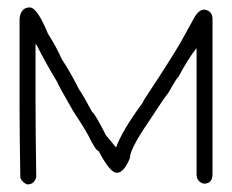

<svg xmlns="http://www.w3.org/2000/svg" viewBox="-20 -500 626 517"><path d="M60.1 -480Q80.1 -480 108.9 -409.7Q132.8 -372.1 146 -341.3Q168.5 -307.6 192.9 -259.3Q204.6 -242.7 228 -198.7Q235.4 -194.8 265.1 -136.2L292.5 -103Q309.1 -148.9 364.7 -224.1Q364.7 -227.5 382.3 -253.4Q423.8 -315.4 464.4 -382.3L505.4 -456.5Q516.6 -474.1 530.8 -474.1Q552.2 -470.7 552.2 -448.7V-30.8Q552.2 -5.4 528.8 -5.4Q509.3 -10.7 509.3 -30.8V-370.6Q484.4 -338.9 460.4 -292.5Q457 -292.5 433.1 -249.5Q425.3 -241.7 378.4 -169.4Q329.6 -98.1 329.6 -73.7Q313.5 -34.7 294.4 -34.7Q276.4 -34.7 245.6 -93.3Q238.3 -93.3 218.3 -134.3Q203.1 -162.1 177.2 -200.7Q134.3 -274.9 134.3 -278.8Q105 -327.1 77.6 -380.4H75.7V-220.2Q75.7 -149.9 77.6 -22.9Q71.8 -3.4 54.2 -3.4Q42 -6.3 34.7 -21Q32.7 -147 32.7 -206.5V-450.7Q36.6 -480 60.1 -480Z"/></svg>

Font: CEF Fonts CJK
Style: Regular
Weight: 400
Designer: PartyBoss (派对大魔王)
Version: Release 2.25